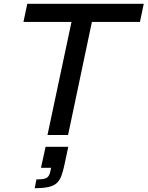

<svg xmlns="http://www.w3.org/2000/svg" viewBox="-20 -708 774 1007"><path d="M229 0 355 -593H103L123 -688H734L714 -593H462L337 0ZM162 279 171 233Q200 233 214 229Q228 225 234.5 215.5Q241 206 244 191L248 172H195L219 62H338L317 161Q310 193 301.5 215.5Q293 238 278 252Q263 266 235.5 272.5Q208 279 162 279Z"/></svg>

Font: Saira Expanded Medium
Style: Italic
Weight: 500
Width: 7
Italic angle: -12°
Designer: Hector Gatti with collaboration of the Omnibus-Type team
Foundry: Omnibus-Type
Version: Version 1.101